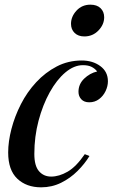

<svg xmlns="http://www.w3.org/2000/svg" viewBox="-20 -788 482 822"><path d="M335 -509Q297 -509 260 -478Q223 -447 193 -393Q163 -339 145 -271Q127 -203 127 -129Q127 -78 147 -55Q167 -32 199 -32Q233 -32 269.5 -53Q306 -74 343 -128L363 -120Q343 -87 312 -56Q281 -25 241.5 -5.5Q202 14 156 14Q93 14 54 -23Q15 -60 15 -135Q15 -182 29 -236Q43 -290 69.5 -342Q96 -394 135 -436Q174 -478 223 -503.5Q272 -529 330 -529Q377 -529 409.5 -505Q442 -481 442 -440Q442 -419 432 -398Q422 -377 404 -363.5Q386 -350 362 -350Q340 -350 328 -363Q316 -376 316 -395Q316 -428 340.5 -451.5Q365 -475 396 -482Q387 -494 372.5 -501.5Q358 -509 335 -509ZM284 -686Q284 -717 307.5 -742.5Q331 -768 367 -768Q395 -768 410.5 -753Q426 -738 426 -714Q426 -683 401.5 -657.5Q377 -632 341 -632Q315 -632 299.5 -647Q284 -662 284 -686Z"/></svg>

Font: Playfair Display Medium
Style: Italic
Weight: 500
Italic angle: -14°
Designer: Claus Eggers Sørensen
Foundry: Claus Eggers Sørensen
Version: Version 1.203